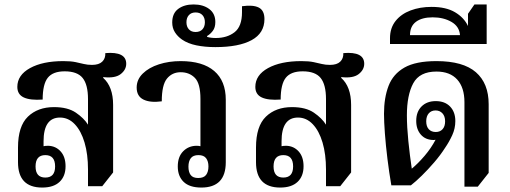

<svg xmlns="http://www.w3.org/2000/svg" viewBox="-20 -834 2295 864"><path d="M170 10Q61 10 61 -104V-170Q61 -266 105.5 -309Q150 -352 223 -352Q285 -352 321.5 -327Q358 -302 376 -273V-388Q376 -453 352 -483Q328 -513 271 -513Q218 -513 195 -484Q172 -455 172 -386Q116 -382 87 -395.5Q58 -409 58 -443Q58 -496 115 -527.5Q172 -559 265 -559Q299 -559 320 -554.5Q341 -550 357.5 -546Q374 -542 394 -542Q425 -542 440 -556.5Q455 -571 454 -595Q548 -603 548 -547Q548 -520 523 -500.5Q498 -481 445 -487L444 -484Q489 -444 489 -362V-58L440 4H376V-71Q376 -140 360.5 -192.5Q345 -245 316.5 -275Q288 -305 250 -305Q176 -305 176 -198V-176Q179 -177 185 -177.5Q191 -178 197 -178Q231 -177 253 -152.5Q275 -128 275 -86Q275 -41 248 -15.5Q221 10 170 10ZM184 -35Q228 -35 228 -85Q228 -136 184 -136Q140 -136 140 -85Q140 -35 184 -35Z M886 10Q833 10 806.5 -15.5Q780 -41 780 -85Q780 -129 804.5 -153.5Q829 -178 865 -178Q874 -178 882 -176V-389Q882 -458 857 -483.5Q832 -509 793 -509Q755 -509 731.5 -480.5Q708 -452 708 -378Q656 -371 625.5 -386Q595 -401 595 -440Q595 -476 622.5 -503Q650 -530 695 -544.5Q740 -559 793 -559Q892 -559 944 -514.5Q996 -470 996 -385V-104Q996 10 886 10ZM872 -33Q897 -33 907.5 -47Q918 -61 918 -85Q918 -108 907.5 -122Q897 -136 873 -136Q849 -136 838.5 -122Q828 -108 828 -84Q828 -60 838 -46.5Q848 -33 872 -33Z M949 -622Q902 -622 863.5 -630Q825 -638 799 -656Q779 -670 767 -689Q755 -708 755 -733Q755 -774 782 -794Q809 -814 851 -814Q894 -814 921.5 -793.5Q949 -773 949 -735Q949 -710 937.5 -695Q926 -680 912 -672V-668Q928 -663 951 -663Q1002 -663 1035.5 -689Q1069 -715 1069 -779V-806Q1119 -813 1144.5 -800Q1170 -787 1170 -748Q1170 -685 1112.5 -653.5Q1055 -622 949 -622ZM860 -690Q880 -690 891 -702Q902 -714 902 -734Q902 -754 891 -766Q880 -778 860 -778Q841 -778 830 -766Q819 -754 819 -734Q819 -714 830 -702Q841 -690 860 -690Z M1241 10Q1132 10 1132 -104V-170Q1132 -266 1176.5 -309Q1221 -352 1294 -352Q1356 -352 1392.5 -327Q1429 -302 1447 -273V-388Q1447 -453 1423 -483Q1399 -513 1342 -513Q1289 -513 1266 -484Q1243 -455 1243 -386Q1187 -382 1158 -395.5Q1129 -409 1129 -443Q1129 -496 1186 -527.5Q1243 -559 1336 -559Q1370 -559 1391 -554.5Q1412 -550 1428.5 -546Q1445 -542 1465 -542Q1496 -542 1511 -556.5Q1526 -571 1525 -595Q1619 -603 1619 -547Q1619 -520 1594 -500.5Q1569 -481 1516 -487L1515 -484Q1560 -444 1560 -362V-58L1511 4H1447V-71Q1447 -140 1431.5 -192.5Q1416 -245 1387.5 -275Q1359 -305 1321 -305Q1247 -305 1247 -198V-176Q1250 -177 1256 -177.5Q1262 -178 1268 -178Q1302 -177 1324 -152.5Q1346 -128 1346 -86Q1346 -41 1319 -15.5Q1292 10 1241 10ZM1255 -35Q1299 -35 1299 -85Q1299 -136 1255 -136Q1211 -136 1211 -85Q1211 -35 1255 -35Z M2070 6V-374Q2070 -440 2037.5 -476Q2005 -512 1944 -512Q1868 -512 1839.5 -459Q1811 -406 1811 -315Q1811 -264 1817.5 -199.5Q1824 -135 1833 -75Q1861 -98 1890.5 -132.5Q1920 -167 1940 -205Q1937 -204 1932 -204Q1895 -204 1874 -228Q1853 -252 1853 -290Q1853 -331 1877 -355Q1901 -379 1941 -379Q1982 -379 2005.5 -354.5Q2029 -330 2029 -289Q2029 -256 2015 -225.5Q2001 -195 1983 -169Q1962 -136 1934 -103.5Q1906 -71 1878.5 -44Q1851 -17 1829 0H1741Q1731 -58 1723.5 -119Q1716 -180 1712 -233.5Q1708 -287 1708 -322Q1708 -394 1728.5 -447.5Q1749 -501 1800 -530Q1851 -559 1944 -559Q2064 -559 2121.5 -509Q2179 -459 2179 -365V-56L2130 6ZM1941 -240Q1960 -240 1971.5 -252.5Q1983 -265 1983 -288Q1983 -311 1971 -324Q1959 -337 1940 -337Q1921 -337 1909.5 -324Q1898 -311 1898 -288Q1898 -265 1909.5 -252.5Q1921 -240 1941 -240Z M1735 -636V-662Q1735 -708 1760 -739.5Q1785 -771 1827.5 -787Q1870 -803 1922 -803Q1987 -803 2027.5 -779Q2068 -755 2086 -717V-772L2115 -814H2170V-636ZM1825 -676H2050Q2047 -715 2011.5 -735.5Q1976 -756 1927 -756Q1879 -756 1852 -736Q1825 -716 1825 -676Z"/></svg>

Font: Noto Serif Thai SemiCondensed SemiBold
Style: Regular
Weight: 600
Width: 4
Designer: Monotype Design Team
Foundry: Monotype Imaging Inc.
Version: Version 2.002; ttfautohint (v1.8.4.7-5d5b)